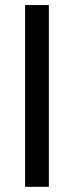

<svg xmlns="http://www.w3.org/2000/svg" viewBox="-20 -720 289 750"><path d="M170.9 -700.2V9.8H78.1V-700.2Z"/></svg>

Font: D-DIN-PRO Medium
Style: Regular
Weight: 500
Designer: datto
Foundry: CyberFei
Version: Version 1.000;hotconv 1.0.109;makeotfexe 2.5.65596